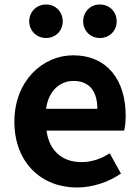

<svg xmlns="http://www.w3.org/2000/svg" viewBox="-20 -820 621 854"><path d="M322 14C392 14 463 -10 518 -48L468 -138C428 -113 388 -99 342 -99C259 -99 199 -147 187 -239H532C536 -252 539 -279 539 -306C539 -461 459 -574 305 -574C171 -574 44 -461 44 -279C44 -95 166 14 322 14ZM185 -336C196 -418 248 -460 307 -460C379 -460 413 -412 413 -336ZM185 -651C228 -651 259 -684 259 -725C259 -767 228 -800 185 -800C142 -800 110 -767 110 -725C110 -684 142 -651 185 -651ZM424 -651C468 -651 499 -684 499 -725C499 -767 468 -800 424 -800C381 -800 350 -767 350 -725C350 -684 381 -651 424 -651Z"/></svg>

Font: Source Han Sans Old Style Bold
Style: Regular
Weight: 700
Designer: Ryoko NISHIZUKA (kana & ideographs); Paul D. Hunt (Latin, Greek & Cyrillic); Wenlong ZHANG (bopomofo); Sandoll Communica
Foundry: Adobe Systems Incorporated
Version: Version 1.004;PS 1.004;hotconv 1.0.81;makeotf.lib2.5.63406